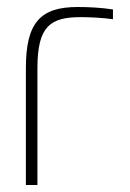

<svg xmlns="http://www.w3.org/2000/svg" viewBox="-20 -529 373 549"><path d="M212 -480C237 -480 276 -478 303 -474V-502C270 -507 235 -509 202 -509C95 -509 54 -464 54 -334V0H87V-334C87 -456 125 -480 212 -480Z"/></svg>

Font: LT Wave Text Thin
Style: Regular
Weight: 100
Designer: Daniel Lyons
Version: Version 2.5 (Glyphs App)